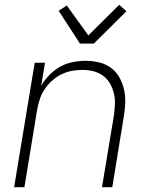

<svg xmlns="http://www.w3.org/2000/svg" viewBox="-20 -782 640 802"><path d="M39 0 125 -520H168L152 -423Q166 -448 186.5 -469Q207 -490 231.5 -503.5Q256 -517 283.5 -522.5Q311 -528 337 -528Q366 -528 393.5 -521.5Q421 -515 443 -499Q465 -483 478.5 -459Q492 -435 498 -408Q504 -381 503 -352Q502 -323 497 -294L449 0H406L456 -301Q459 -324 460 -347.5Q461 -371 455.5 -393Q450 -415 439 -434Q428 -453 410 -466Q392 -479 370 -484.5Q348 -490 324 -490Q302 -490 280 -486Q258 -482 236.5 -471.5Q215 -461 197 -444.5Q179 -428 166 -408.5Q153 -389 146 -367Q139 -345 135 -323L82 0ZM314 -600 225 -737 259 -759 349 -634 478 -762 508 -735 372 -600Z"/></svg>

Font: Iosevka Aile Extralight
Style: Italic
Weight: 200
Italic angle: -9°
Designer: Belleve Invis
Foundry: Belleve Invis
Version: Version 31.1.0; ttfautohint (v1.8.4)